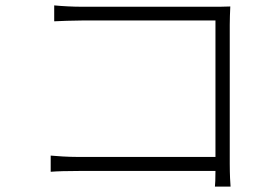

<svg xmlns="http://www.w3.org/2000/svg" viewBox="-20 -691 1040 712"><path d="M835 1C834 -6 832 -47 832 -83V-599C832 -618 833 -646 834 -667C812 -666 789 -666 767 -666H282C251 -666 212 -668 181 -671V-612C202 -613 249 -615 283 -615H779V-109H271C231 -109 189 -112 168 -114V-54C191 -56 230 -57 272 -57H779C779 -29 778 -5 777 1Z"/></svg>

Font: Source Han Sans SC Light
Style: Regular
Weight: 300
Designer: Ryoko NISHIZUKA (kana & ideographs); Paul D. Hunt (Latin, Greek & Cyrillic); Wenlong ZHANG (bopomofo); Sandoll Communica
Foundry: Adobe Systems Incorporated
Version: Version 1.004;PS 1.004;hotconv 1.0.82;makeotf.lib2.5.63406